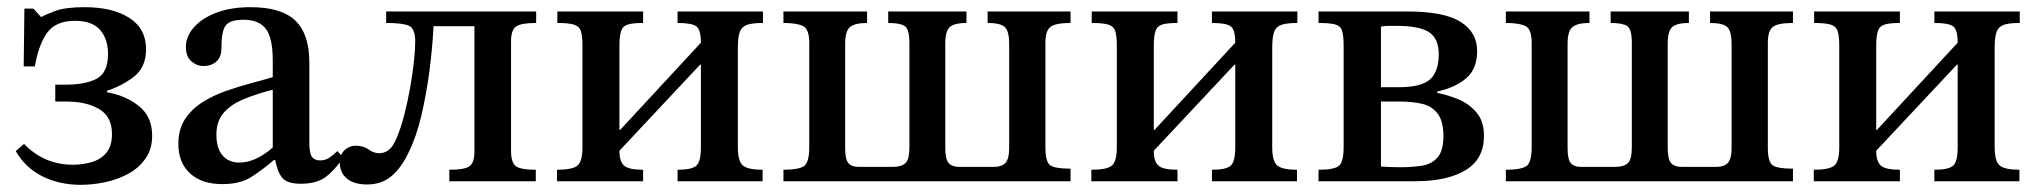

<svg xmlns="http://www.w3.org/2000/svg" viewBox="-20 -505 5678 535"><path d="M205 10Q145 10 97.5 -14Q50 -38 24 -84L47 -104Q103 -46 183 -46Q211 -46 236 -53.5Q261 -61 276.5 -79.5Q292 -98 292 -132Q292 -180 256.5 -201Q221 -222 166 -222H134V-269H160Q219 -269 250 -286Q281 -303 281 -355Q281 -396 259 -421.5Q237 -447 189 -447Q136 -447 112 -414.5Q88 -382 77 -320H46L48 -481H73L94 -458H96Q106 -464 134 -474.5Q162 -485 216 -485Q294 -485 340.5 -455Q387 -425 387 -368Q387 -318 354 -292Q321 -266 278 -252V-248Q330 -239 367 -209.5Q404 -180 404 -127Q404 -89 385 -62.5Q366 -36 336 -20Q306 -4 271.5 3Q237 10 205 10Z M599 8Q542 8 509.5 -22Q477 -52 477 -104Q477 -145 495.5 -173Q514 -201 544 -220Q574 -239 609.5 -251.5Q645 -264 679 -273Q713 -282 740 -290V-336Q740 -400 720.5 -425Q701 -450 659 -450Q620 -450 608.5 -433.5Q597 -417 597 -372Q597 -346 583 -333.5Q569 -321 546 -321Q529 -321 513.5 -334Q498 -347 498 -375Q498 -403 520 -428.5Q542 -454 582.5 -469.5Q623 -485 678 -485Q764 -485 803 -447.5Q842 -410 842 -331V-107Q842 -77 849.5 -67.5Q857 -58 872 -58Q886 -58 897.5 -65.5Q909 -73 920 -84L937 -66Q912 -30 887 -11.5Q862 7 818 7Q780 7 766.5 -9.5Q753 -26 747 -59H743Q708 -29 678 -10.5Q648 8 599 8ZM740 -94V-255Q697 -244 661 -229.5Q625 -215 604 -191.5Q583 -168 583 -130Q583 -92 600 -72Q617 -52 647 -52Q692 -52 740 -94Z M1003 9Q966 9 946.5 -7.5Q927 -24 927 -51Q927 -75 940.5 -87Q954 -99 970 -99Q993 -99 1007 -88.5Q1021 -78 1037 -78Q1051 -78 1063 -87Q1075 -96 1085 -120Q1097 -148 1106.5 -185Q1116 -222 1123 -261.5Q1130 -301 1133.5 -334.5Q1137 -368 1137 -388Q1137 -425 1120 -433Q1103 -441 1056 -441V-473H1474V-441Q1433 -441 1418.5 -431.5Q1404 -422 1404 -390V-84Q1404 -52 1417.5 -42Q1431 -32 1473 -32V0H1232V-32Q1274 -32 1288 -41.5Q1302 -51 1302 -83V-432H1188Q1185 -371 1176.5 -306.5Q1168 -242 1154 -182.5Q1140 -123 1118 -79Q1098 -37 1070.5 -14Q1043 9 1003 9Z M1772 0H1532V-32Q1575 -32 1589 -43.5Q1603 -55 1603 -95V-378Q1603 -405 1598.5 -418.5Q1594 -432 1579 -436.5Q1564 -441 1533 -441V-473H1772V-441Q1743 -441 1729 -436.5Q1715 -432 1710.5 -418Q1706 -404 1706 -376V-143H1708L1933 -386Q1933 -422 1920.5 -431.5Q1908 -441 1868 -441V-473H2106V-441Q2077 -441 2062 -436Q2047 -431 2041.5 -416.5Q2036 -402 2036 -371V-95Q2036 -55 2050.5 -43.5Q2065 -32 2105 -32V0H1868V-32Q1908 -32 1920.5 -43.5Q1933 -55 1933 -95V-325H1931L1706 -85Q1706 -55 1719 -43.5Q1732 -32 1772 -32Z M2963 0H2163V-32Q2205 -32 2220 -42Q2235 -52 2235 -96V-385Q2235 -424 2217.5 -432.5Q2200 -441 2163 -441V-473H2396V-441Q2363 -441 2349 -430Q2335 -419 2335 -383V-92Q2335 -61 2344 -50.5Q2353 -40 2372 -40H2468Q2491 -40 2502.5 -50Q2514 -60 2514 -94V-385Q2514 -424 2501 -432.5Q2488 -441 2455 -441V-473H2673V-441Q2640 -441 2627 -430Q2614 -419 2614 -383V-94Q2614 -61 2623.5 -50.5Q2633 -40 2653 -40H2750Q2771 -40 2781.5 -51Q2792 -62 2792 -93V-382Q2792 -419 2779.5 -430Q2767 -441 2732 -441V-473H2963V-441Q2921 -441 2907 -430Q2893 -419 2893 -386V-94Q2893 -53 2907 -44Q2921 -35 2963 -35Z M3261 0H3021V-32Q3064 -32 3078 -43.5Q3092 -55 3092 -95V-378Q3092 -405 3087.5 -418.5Q3083 -432 3068 -436.5Q3053 -441 3022 -441V-473H3261V-441Q3232 -441 3218 -436.5Q3204 -432 3199.5 -418Q3195 -404 3195 -376V-143H3197L3422 -386Q3422 -422 3409.5 -431.5Q3397 -441 3357 -441V-473H3595V-441Q3566 -441 3551 -436Q3536 -431 3530.5 -416.5Q3525 -402 3525 -371V-95Q3525 -55 3539.5 -43.5Q3554 -32 3594 -32V0H3357V-32Q3397 -32 3409.5 -43.5Q3422 -55 3422 -95V-325H3420L3195 -85Q3195 -55 3208 -43.5Q3221 -32 3261 -32Z M3923 0H3654V-32Q3699 -32 3711.5 -43.5Q3724 -55 3724 -96V-377Q3724 -406 3719.5 -419.5Q3715 -433 3700 -437Q3685 -441 3654 -441V-473H3902Q4004 -473 4050 -444Q4096 -415 4096 -363Q4096 -313 4065.5 -287Q4035 -261 3985 -250V-246Q4012 -241 4042 -229Q4072 -217 4093.5 -192.5Q4115 -168 4115 -126Q4115 -62 4064 -31Q4013 0 3923 0ZM3883 -39Q3913 -39 3940.5 -43Q3968 -47 3985 -65.5Q4002 -84 4002 -126Q4002 -168 3985.5 -189Q3969 -210 3941.5 -216Q3914 -222 3883 -222H3828V-41Q3842 -40 3854.5 -39.5Q3867 -39 3883 -39ZM3828 -431V-262H3877Q3941 -262 3965 -284Q3989 -306 3989 -354Q3989 -397 3962.5 -415Q3936 -433 3870 -433Q3862 -433 3851 -433Q3840 -433 3828 -431Z M4976 0H4176V-32Q4218 -32 4233 -42Q4248 -52 4248 -96V-385Q4248 -424 4230.5 -432.5Q4213 -441 4176 -441V-473H4409V-441Q4376 -441 4362 -430Q4348 -419 4348 -383V-92Q4348 -61 4357 -50.5Q4366 -40 4385 -40H4481Q4504 -40 4515.5 -50Q4527 -60 4527 -94V-385Q4527 -424 4514 -432.5Q4501 -441 4468 -441V-473H4686V-441Q4653 -441 4640 -430Q4627 -419 4627 -383V-94Q4627 -61 4636.5 -50.5Q4646 -40 4666 -40H4763Q4784 -40 4794.5 -51Q4805 -62 4805 -93V-382Q4805 -419 4792.5 -430Q4780 -441 4745 -441V-473H4976V-441Q4934 -441 4920 -430Q4906 -419 4906 -386V-94Q4906 -53 4920 -44Q4934 -35 4976 -35Z M5274 0H5034V-32Q5077 -32 5091 -43.5Q5105 -55 5105 -95V-378Q5105 -405 5100.5 -418.5Q5096 -432 5081 -436.5Q5066 -441 5035 -441V-473H5274V-441Q5245 -441 5231 -436.5Q5217 -432 5212.5 -418Q5208 -404 5208 -376V-143H5210L5435 -386Q5435 -422 5422.5 -431.5Q5410 -441 5370 -441V-473H5608V-441Q5579 -441 5564 -436Q5549 -431 5543.5 -416.5Q5538 -402 5538 -371V-95Q5538 -55 5552.5 -43.5Q5567 -32 5607 -32V0H5370V-32Q5410 -32 5422.5 -43.5Q5435 -55 5435 -95V-325H5433L5208 -85Q5208 -55 5221 -43.5Q5234 -32 5274 -32Z"/></svg>

Font: STIX Two Text Medium
Style: Regular
Weight: 500
Designer: Ross Mills, John Hudson & Paul Hanslow, Tiro Typeworks Ltd; with prior portions MicroPress Inc., and Coen Hoffman.
Foundry: Tiro Typeworks Ltd
Version: Version 2.13 b171